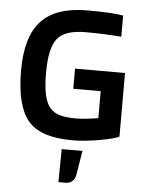

<svg xmlns="http://www.w3.org/2000/svg" viewBox="-58 -683 703 949"><g transform="rotate(5 293.5 -208.0)"><path d="M437 -245H301V-345H549V-29Q521 -16 449 -3.5Q377 9 318 9Q159 9 97.5 -65Q36 -139 36 -314Q36 -481 108.5 -559Q181 -637 338 -637Q397 -637 443.5 -634.5Q490 -632 515 -627V-522Q479 -525 432 -527Q385 -529 338 -529Q235 -529 197.5 -482Q160 -435 160 -314Q160 -256 166.5 -218Q173 -180 186 -156Q203 -126 234.5 -113Q266 -100 328 -100Q349 -100 377 -103Q405 -106 437 -111ZM373 57 353 179Q349 199 336 210Q323 221 302 221H268L270 57Z"/></g></svg>

Font: Blinker SemiBold
Style: Regular
Weight: 600
Designer: Juergen Huber
Foundry: supertype
Version: Version 1.015;PS 1.15;hotconv 1.0.88;makeotf.lib2.5.647800